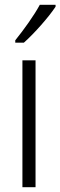

<svg xmlns="http://www.w3.org/2000/svg" viewBox="-20 -785 253 805"><path d="M213 -765H147C122 -719 81 -662 44 -616V-606H80C123 -644 185 -714 213 -757ZM129 0V-532H74V0Z"/></svg>

Font: Noto Sans Display SemiCondensed Light
Style: Regular
Weight: 300
Width: 4
Designer: Monotype Design Team
Foundry: Monotype Imaging Inc.
Version: Version 1.900